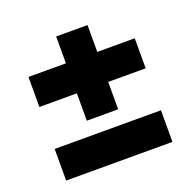

<svg xmlns="http://www.w3.org/2000/svg" viewBox="-95 -686 676 679"><g transform="rotate(-20 243.0 -346.5)"><path d="M184 -275V-378H43V-491H184V-592H302V-491H443V-378H302V-275ZM43 -101V-220H443V-101Z"/></g></svg>

Font: Bricolage Grotesque 96pt Bricolage Grotesque 48pt Regular
Style: Bold
Weight: 700
Designer: Mathieu Triay
Foundry: Atelier Triay
Version: Version 1.001; ttfautohint (v1.8.4.7-5d5b);gftools[0.9.33.de